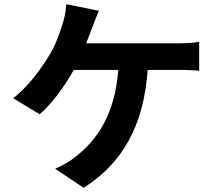

<svg xmlns="http://www.w3.org/2000/svg" viewBox="-20 -834 1040 909"><path d="M388 -629C399 -655 408 -681 416 -702C424 -723 437 -758 448 -783L294 -814C292 -780 284 -742 273 -711C261 -673 243 -621 215 -575C177 -512 113 -422 42 -369L168 -293C228 -345 289 -430 329 -503H540C524 -294 441 -171 336 -91C313 -71 277 -50 241 -35L376 55C557 -59 661 -237 679 -503H819C842 -503 886 -503 923 -499V-636C890 -630 845 -629 819 -629Z"/></svg>

Font: Noto Sans CJK KR Bold
Style: Regular
Weight: 700
Designer: Ryoko NISHIZUKA (kana & ideographs); Paul D. Hunt (Latin, Greek & Cyrillic); Wenlong ZHANG (bopomofo); Sandoll Communica
Foundry: Adobe Systems Incorporated
Version: Version 1.004;PS 1.004;hotconv 1.0.82;makeotf.lib2.5.63406